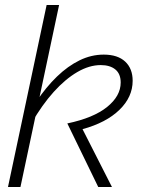

<svg xmlns="http://www.w3.org/2000/svg" viewBox="-20 -750 570 770"><path d="M250 -255Q355 -277 409.5 -321Q464 -365 464 -419Q464 -454 442.5 -471.5Q421 -489 384 -489Q338 -489 290 -461Q242 -433 195.5 -381.5Q149 -330 107 -257L126 -343Q165 -401 208.5 -443Q252 -485 299 -508Q346 -531 396 -531Q452 -531 482 -503Q512 -475 512 -426Q512 -361 459 -309.5Q406 -258 311 -232L429 0H374ZM167 -730H217L62 0H12Z"/></svg>

Font: Raleway Thin Light
Style: Italic
Weight: 300
Italic angle: -12°
Version: Version 4.026